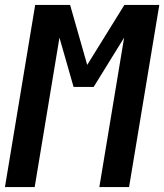

<svg xmlns="http://www.w3.org/2000/svg" viewBox="-27 -755 663 775"><path d="M-7 0 115 -735H256L325 -493L475 -735H616L494 0H374L474 -603L351 -404H270L213 -603L113 0Z"/></svg>

Font: Iosevka SS04 Extended Oblique
Style: Bold
Weight: 700
Width: 7
Italic angle: -9°
Monospace: yes
Designer: Belleve Invis
Foundry: Belleve Invis
Version: Version 19.0.0; ttfautohint (v1.8.4)